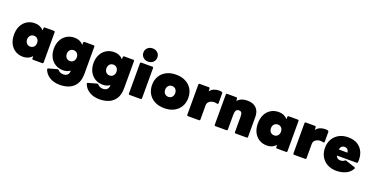

<svg xmlns="http://www.w3.org/2000/svg" viewBox="-28 -1808 5898 3029"><g transform="rotate(20 2921.0 -293.5)"><path d="M277 10Q203 10 146 -25Q89 -60 57.5 -123Q26 -186 26 -271Q26 -356 57.5 -419Q89 -482 146 -517Q203 -552 277 -552Q370 -552 427 -487L428 -524Q428 -542 447 -542H598Q616 -542 616 -524V-18Q616 0 598 0H447Q428 0 428 -18L427 -55Q370 10 277 10ZM330 -180Q368 -180 391 -205.5Q414 -231 414 -271Q414 -311 391 -336.5Q368 -362 330 -362Q293 -362 269.5 -336.5Q246 -311 246 -271Q246 -231 269.5 -205.5Q293 -180 330 -180Z M974 228Q872 228 801.5 184Q731 140 705 68Q699 51 717 46L857 7Q870 3 881 15Q895 31 915.5 42Q936 53 968 53Q1014 53 1038 29Q1062 5 1062 -32V-43Q1012 -6 943 -6Q869 -6 812 -41Q755 -76 723.5 -137.5Q692 -199 692 -279Q692 -359 723.5 -420.5Q755 -482 812 -517Q869 -552 943 -552Q1036 -552 1093 -487L1094 -524Q1094 -542 1113 -542H1264Q1282 -542 1282 -524V-70Q1282 39 1240 104.5Q1198 170 1128 199Q1058 228 974 228ZM996 -180Q1033 -180 1056.5 -205.5Q1080 -231 1080 -271Q1080 -311 1056.5 -336.5Q1033 -362 996 -362Q959 -362 935.5 -336.5Q912 -311 912 -271Q912 -231 935.5 -205.5Q959 -180 996 -180Z M1640 228Q1538 228 1467.5 184Q1397 140 1371 68Q1365 51 1383 46L1523 7Q1536 3 1547 15Q1561 31 1581.5 42Q1602 53 1634 53Q1680 53 1704 29Q1728 5 1728 -32V-43Q1678 -6 1609 -6Q1535 -6 1478 -41Q1421 -76 1389.5 -137.5Q1358 -199 1358 -279Q1358 -359 1389.5 -420.5Q1421 -482 1478 -517Q1535 -552 1609 -552Q1702 -552 1759 -487L1760 -524Q1760 -542 1779 -542H1930Q1948 -542 1948 -524V-70Q1948 39 1906 104.5Q1864 170 1794 199Q1724 228 1640 228ZM1662 -180Q1699 -180 1722.5 -205.5Q1746 -231 1746 -271Q1746 -311 1722.5 -336.5Q1699 -362 1662 -362Q1625 -362 1601.5 -336.5Q1578 -311 1578 -271Q1578 -231 1601.5 -205.5Q1625 -180 1662 -180Z M2158 -593Q2109 -593 2075 -624Q2041 -655 2041 -704Q2041 -754 2075 -784.5Q2109 -815 2158 -815Q2208 -815 2241.5 -784.5Q2275 -754 2275 -704Q2275 -655 2241.5 -624Q2208 -593 2158 -593ZM2066 0Q2048 0 2048 -18V-524Q2048 -542 2066 -542H2250Q2268 -542 2268 -524V-18Q2268 0 2250 0Z M2648 10Q2555 10 2487 -25.5Q2419 -61 2381.5 -124.5Q2344 -188 2344 -271Q2344 -355 2381.5 -418Q2419 -481 2487 -516.5Q2555 -552 2648 -552Q2741 -552 2809 -516.5Q2877 -481 2914.5 -418Q2952 -355 2952 -271Q2952 -188 2914.5 -124.5Q2877 -61 2809 -25.5Q2741 10 2648 10ZM2648 -180Q2686 -180 2709 -205.5Q2732 -231 2732 -271Q2732 -311 2709 -336.5Q2686 -362 2648 -362Q2611 -362 2587.5 -336.5Q2564 -311 2564 -271Q2564 -231 2587.5 -205.5Q2611 -180 2648 -180Z M3046 0Q3028 0 3028 -18V-524Q3028 -542 3046 -542H3197Q3215 -542 3216 -524L3218 -479Q3246 -517 3285.5 -533Q3325 -549 3373 -549Q3395 -549 3414 -543Q3429 -539 3429 -523V-359Q3429 -338 3409 -343Q3385 -349 3356 -349Q3336 -349 3310.5 -340Q3285 -331 3266.5 -310Q3248 -289 3248 -252V-18Q3248 0 3230 0Z M3507 0Q3489 0 3489 -18V-524Q3489 -542 3507 -542H3658Q3676 -542 3677 -524L3679 -486Q3738 -552 3845 -552Q3943 -552 3995.5 -499Q4048 -446 4048 -353V-18Q4048 0 4030 0H3846Q3828 0 3828 -18V-275Q3828 -324 3814.5 -343Q3801 -362 3771 -362Q3709 -362 3709 -268V-18Q3709 0 3691 0Z M4371 10Q4297 10 4240 -25Q4183 -60 4151.5 -123Q4120 -186 4120 -271Q4120 -356 4151.5 -419Q4183 -482 4240 -517Q4297 -552 4371 -552Q4464 -552 4521 -487L4522 -524Q4522 -542 4541 -542H4692Q4710 -542 4710 -524V-18Q4710 0 4692 0H4541Q4522 0 4522 -18L4521 -55Q4464 10 4371 10ZM4424 -180Q4462 -180 4485 -205.5Q4508 -231 4508 -271Q4508 -311 4485 -336.5Q4462 -362 4424 -362Q4387 -362 4363.5 -336.5Q4340 -311 4340 -271Q4340 -231 4363.5 -205.5Q4387 -180 4424 -180Z M4828 0Q4810 0 4810 -18V-524Q4810 -542 4828 -542H4979Q4997 -542 4998 -524L5000 -479Q5028 -517 5067.5 -533Q5107 -549 5155 -549Q5177 -549 5196 -543Q5211 -539 5211 -523V-359Q5211 -338 5191 -343Q5167 -349 5138 -349Q5118 -349 5092.5 -340Q5067 -331 5048.5 -310Q5030 -289 5030 -252V-18Q5030 0 5012 0Z M5537 10Q5450 10 5385 -25.5Q5320 -61 5283.5 -124.5Q5247 -188 5247 -271Q5247 -355 5283.5 -418Q5320 -481 5385 -516.5Q5450 -552 5537 -552Q5633 -552 5697.5 -511.5Q5762 -471 5792 -400Q5822 -329 5815 -237Q5813 -220 5796 -220H5465Q5484 -166 5539 -166Q5559 -166 5577 -171Q5595 -176 5606 -187Q5617 -199 5630 -195L5788 -142Q5806 -135 5797 -119Q5759 -50 5688 -20Q5617 10 5537 10ZM5535 -390Q5473 -390 5461 -320H5608Q5595 -390 5535 -390Z"/></g></svg>

Font: LINE Seed Sans Heavy
Style: Regular
Weight: 900
Designer: LINE VX Design & Dalton Maag Ltd & Sandoll Inc
Foundry: Dalton Maag Ltd
Version: Version 1.003